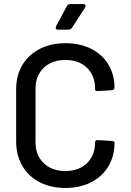

<svg xmlns="http://www.w3.org/2000/svg" viewBox="-20 -922 647 951"><path d="M60 -221V-480Q60 -548 90.5 -599.5Q121 -651 176.5 -679.5Q232 -708 304 -708Q376 -708 431 -680.5Q486 -653 516.5 -603Q547 -553 547 -487Q547 -477 532 -475L466 -471H462Q457 -471 454 -473Q451 -475 451 -477V-483Q451 -547 411 -586Q371 -625 304 -625Q237 -625 196.5 -586Q156 -547 156 -483V-217Q156 -153 196.5 -114Q237 -75 304 -75Q371 -75 411 -114Q451 -153 451 -217Q451 -223 455 -226Q459 -229 466 -228L532 -224Q547 -222 547 -219V-214Q547 -148 516.5 -97.5Q486 -47 431 -19Q376 9 304 9Q232 9 176.5 -19.5Q121 -48 90.5 -100.5Q60 -153 60 -221ZM256 -785 258 -793 311 -891Q316 -902 329 -902H391Q397 -902 400.5 -899.5Q404 -897 404 -893Q404 -889 401 -884L337 -785Q331 -775 319 -775H268Q256 -775 256 -785Z"/></svg>

Font: Barlow_Medium_SS
Style: Regular
Weight: 500
Designer: Jeremy Tribby
Foundry: Jeremy Tribby
Version: Version 1.101 August 23, 2024